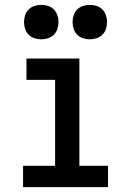

<svg xmlns="http://www.w3.org/2000/svg" viewBox="-20 -771 540 791"><path d="M75 0V-88H207V-442H89V-530H307V-88H425V0ZM350 -609Q336 -609 322 -613.5Q308 -618 298 -628Q288 -638 283.5 -652Q279 -666 279 -680Q279 -694 283.5 -708Q288 -722 298 -732Q308 -742 322 -746.5Q336 -751 350 -751Q364 -751 378 -746.5Q392 -742 402 -732Q412 -722 416.5 -708Q421 -694 421 -680Q421 -666 416.5 -652Q412 -638 402 -628Q392 -618 378 -613.5Q364 -609 350 -609ZM150 -609Q136 -609 122 -613.5Q108 -618 98 -628Q88 -638 83.5 -652Q79 -666 79 -680Q79 -694 83.5 -708Q88 -722 98 -732Q108 -742 122 -746.5Q136 -751 150 -751Q164 -751 178 -746.5Q192 -742 202 -732Q212 -722 216.5 -708Q221 -694 221 -680Q221 -666 216.5 -652Q212 -638 202 -628Q192 -618 178 -613.5Q164 -609 150 -609Z"/></svg>

Font: Iosevka Slab Semibold
Style: Regular
Weight: 600
Monospace: yes
Designer: Belleve Invis
Foundry: Belleve Invis
Version: Version 11.1.1; ttfautohint (v1.8.3)